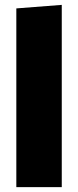

<svg xmlns="http://www.w3.org/2000/svg" viewBox="-20 -768 320 788"><path d="M47 0V-733.5L233.5 -748V0Z"/></svg>

Font: Commissioner ExtraBold
Style: Regular
Weight: 800
Designer: Kostas Bartsokas
Foundry: Kostas Bartsokas
Version: Version 1.000; ttfautohint (v1.8.3)